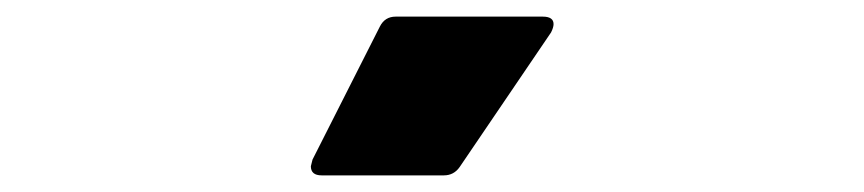

<svg xmlns="http://www.w3.org/2000/svg" viewBox="-20 -825 1040 231"><path d="M354 -625 356 -633 437 -793Q443 -805 456 -805H633Q646 -805 646 -796Q646 -792 643 -786L533 -624Q526 -614 514 -614H367Q354 -614 354 -625Z"/></svg>

Font: LINE Seed JP_TTF ExtraBold
Style: Regular
Weight: 800
Designer: LY Corporation & Fontrix & Fontworks
Version: Version 1.015